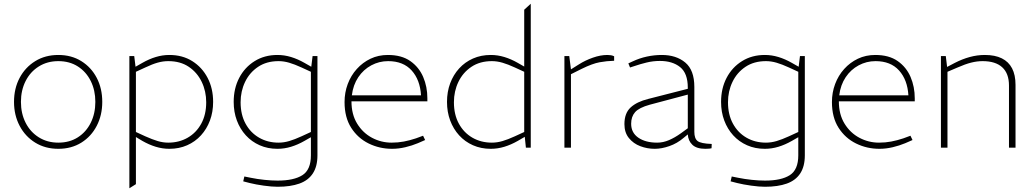

<svg xmlns="http://www.w3.org/2000/svg" viewBox="-20 -790 5532 1027"><path d="M292 6Q222 6 168.5 -27Q115 -60 85 -117Q55 -174 55 -245Q55 -317 85 -373.5Q115 -430 168.5 -463Q222 -496 292 -496Q362 -496 415 -463Q468 -430 497.5 -373.5Q527 -317 527 -245Q527 -174 497.5 -117Q468 -60 415 -27Q362 6 292 6ZM292 -27Q352 -27 396.5 -55.5Q441 -84 465.5 -133.5Q490 -183 490 -245Q490 -307 465.5 -356.5Q441 -406 396.5 -434.5Q352 -463 292 -463Q233 -463 187.5 -434.5Q142 -406 117 -356.5Q92 -307 92 -245Q92 -183 117 -133.5Q142 -84 187.5 -55.5Q233 -27 292 -27Z M672 217V-490H698L705 -433L742 -454Q777 -474 813 -485Q849 -496 886 -496Q956 -496 1008.5 -463Q1061 -430 1090.5 -373.5Q1120 -317 1120 -245Q1120 -191 1103 -145.5Q1086 -100 1055 -66Q1024 -32 981 -13Q938 6 886 6Q849 6 813 -5Q777 -16 742 -36L707 -57V195ZM880 -27Q938 -27 984 -53.5Q1030 -80 1056.5 -128.5Q1083 -177 1083 -243Q1083 -302 1059 -352Q1035 -402 990 -432.5Q945 -463 880 -463Q852 -463 823.5 -455Q795 -447 757 -429L707 -406V-84L757 -61Q795 -44 823.5 -35.5Q852 -27 880 -27Z M1465 209Q1434 209 1391 203Q1348 197 1316 189L1281 180L1287 154L1322 161Q1356 168 1394.5 172Q1433 176 1465 176Q1552 176 1597.5 147Q1643 118 1643 41V-56L1608 -36Q1573 -16 1537 -5Q1501 6 1464 6Q1412 6 1369 -13Q1326 -32 1295 -66Q1264 -100 1247 -145.5Q1230 -191 1230 -245Q1230 -317 1259.5 -373.5Q1289 -430 1342 -463Q1395 -496 1464 -496Q1501 -496 1537 -485Q1573 -474 1608 -454L1645 -433L1652 -490H1678V41Q1678 100 1653.5 137.5Q1629 175 1581.5 192Q1534 209 1465 209ZM1267 -243Q1267 -177 1293.5 -128.5Q1320 -80 1366 -53.5Q1412 -27 1470 -27Q1498 -27 1527 -35.5Q1556 -44 1593 -61L1643 -84V-406L1593 -429Q1556 -446 1527 -454.5Q1498 -463 1470 -463Q1406 -463 1360.5 -432.5Q1315 -402 1291 -352Q1267 -302 1267 -243Z M2077 6Q2010 6 1952 -22.5Q1894 -51 1858.5 -106.5Q1823 -162 1823 -244Q1823 -295 1840 -340.5Q1857 -386 1888.5 -421Q1920 -456 1962 -476Q2004 -496 2055 -496Q2128 -496 2174.5 -463.5Q2221 -431 2243.5 -378.5Q2266 -326 2266 -264V-248H1860Q1860 -178 1890.5 -128.5Q1921 -79 1970 -53Q2019 -27 2075 -27Q2109 -27 2140.5 -33Q2172 -39 2205 -50L2243 -64L2254 -41L2215 -24Q2184 -11 2148 -2.5Q2112 6 2077 6ZM1862 -280H2232Q2227 -363 2182 -413Q2137 -463 2056 -463Q2008 -463 1966 -440.5Q1924 -418 1896.5 -377Q1869 -336 1862 -280Z M2605 6Q2553 6 2510 -13Q2467 -32 2436 -66Q2405 -100 2388 -145.5Q2371 -191 2371 -245Q2371 -299 2388 -344.5Q2405 -390 2436 -424Q2467 -458 2510 -477Q2553 -496 2605 -496Q2642 -496 2678 -485Q2714 -474 2749 -454L2784 -434V-738L2819 -770V0H2793L2787 -58L2749 -36Q2714 -16 2678 -5Q2642 6 2605 6ZM2408 -243Q2408 -177 2434.5 -128.5Q2461 -80 2507 -53.5Q2553 -27 2611 -27Q2639 -27 2668 -35.5Q2697 -44 2734 -61L2784 -84V-406L2734 -429Q2697 -446 2668 -454.5Q2639 -463 2611 -463Q2547 -463 2501.5 -432.5Q2456 -402 2432 -352Q2408 -302 2408 -243Z M2999 0V-490H3025L3034 -419L3077 -446Q3110 -467 3151 -481.5Q3192 -496 3229 -496Q3239 -496 3248 -494.5Q3257 -493 3265 -489V-465Q3226 -464 3187.5 -457Q3149 -450 3092 -422L3034 -393V0Z M3482 6Q3442 6 3405 -8Q3368 -22 3344 -51.5Q3320 -81 3320 -126Q3320 -185 3353.5 -215.5Q3387 -246 3448 -261L3659 -315V-321Q3659 -398 3618 -431Q3577 -464 3510 -464Q3473 -464 3438.5 -455.5Q3404 -447 3378 -438L3350 -429L3341 -451L3365 -462Q3401 -479 3440.5 -487.5Q3480 -496 3520 -496Q3597 -496 3645.5 -455.5Q3694 -415 3694 -325V-85Q3694 -49 3711.5 -35.5Q3729 -22 3787 -20L3786 3Q3784 4 3774.5 5Q3765 6 3753 6Q3706 6 3683.5 -15.5Q3661 -37 3659 -71L3636 -52Q3602 -23 3560.5 -8.5Q3519 6 3482 6ZM3495 -27Q3527 -27 3558.5 -40.5Q3590 -54 3622 -77L3659 -104V-284L3456 -230Q3398 -214 3377 -190Q3356 -166 3356 -128Q3356 -80 3394.5 -53.5Q3433 -27 3495 -27Z M4072 209Q4041 209 3998 203Q3955 197 3923 189L3888 180L3894 154L3929 161Q3963 168 4001.5 172Q4040 176 4072 176Q4159 176 4204.5 147Q4250 118 4250 41V-56L4215 -36Q4180 -16 4144 -5Q4108 6 4071 6Q4019 6 3976 -13Q3933 -32 3902 -66Q3871 -100 3854 -145.5Q3837 -191 3837 -245Q3837 -317 3866.5 -373.5Q3896 -430 3949 -463Q4002 -496 4071 -496Q4108 -496 4144 -485Q4180 -474 4215 -454L4252 -433L4259 -490H4285V41Q4285 100 4260.5 137.5Q4236 175 4188.5 192Q4141 209 4072 209ZM3874 -243Q3874 -177 3900.5 -128.5Q3927 -80 3973 -53.5Q4019 -27 4077 -27Q4105 -27 4134 -35.5Q4163 -44 4200 -61L4250 -84V-406L4200 -429Q4163 -446 4134 -454.5Q4105 -463 4077 -463Q4013 -463 3967.5 -432.5Q3922 -402 3898 -352Q3874 -302 3874 -243Z M4684 6Q4617 6 4559 -22.5Q4501 -51 4465.5 -106.5Q4430 -162 4430 -244Q4430 -295 4447 -340.5Q4464 -386 4495.5 -421Q4527 -456 4569 -476Q4611 -496 4662 -496Q4735 -496 4781.5 -463.5Q4828 -431 4850.5 -378.5Q4873 -326 4873 -264V-248H4467Q4467 -178 4497.5 -128.5Q4528 -79 4577 -53Q4626 -27 4682 -27Q4716 -27 4747.5 -33Q4779 -39 4812 -50L4850 -64L4861 -41L4822 -24Q4791 -11 4755 -2.5Q4719 6 4684 6ZM4469 -280H4839Q4834 -363 4789 -413Q4744 -463 4663 -463Q4615 -463 4573 -440.5Q4531 -418 4503.5 -377Q4476 -336 4469 -280Z M5013 0V-490H5039L5046 -432L5088 -454Q5127 -474 5167 -485Q5207 -496 5248 -496Q5302 -496 5338.5 -478Q5375 -460 5393.5 -424.5Q5412 -389 5412 -336V0H5377V-332Q5377 -397 5341 -430Q5305 -463 5236 -463Q5206 -463 5174.5 -455Q5143 -447 5102 -429L5048 -406V0Z"/></svg>

Font: REM Thin
Style: Regular
Weight: 250
Designer: Octavio Pardo
Foundry: Ashler Design
Version: Version 1.005;gftools[0.9.28]